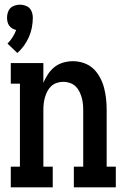

<svg xmlns="http://www.w3.org/2000/svg" viewBox="-20 -799 540 819"><path d="M54 -573 12 -613Q24 -625 33.5 -640Q43 -655 49 -671Q40 -673 32 -678Q24 -683 19 -690Q14 -697 12 -706Q10 -715 10 -724Q10 -735 13.5 -746Q17 -757 24.5 -764.5Q32 -772 43 -775.5Q54 -779 65 -779Q76 -779 87 -775.5Q98 -772 105.5 -764.5Q113 -757 116.5 -746Q120 -735 120 -724Q120 -703 116 -682Q112 -661 103.5 -641.5Q95 -622 82.5 -604.5Q70 -587 54 -573ZM26 0V-88H65V-442H26V-530H165V-446Q173 -465 185 -483Q197 -501 213 -513.5Q229 -526 249.5 -532Q270 -538 291 -538Q315 -538 338 -530Q361 -522 378 -506Q395 -490 406.5 -468.5Q418 -447 424 -424Q430 -401 432.5 -377.5Q435 -354 435 -330V-88H474V0H295V-88H335V-330Q335 -344 333.5 -357.5Q332 -371 328 -384.5Q324 -398 317.5 -410.5Q311 -423 301 -432Q291 -441 277.5 -445.5Q264 -450 250 -450Q236 -450 222.5 -445.5Q209 -441 199 -432Q189 -423 182.5 -410.5Q176 -398 172 -384.5Q168 -371 166.5 -357.5Q165 -344 165 -330V-88H205V0Z"/></svg>

Font: Iosevka Slab Semibold
Style: Regular
Weight: 600
Monospace: yes
Designer: Belleve Invis
Foundry: Belleve Invis
Version: Version 11.1.1; ttfautohint (v1.8.3)